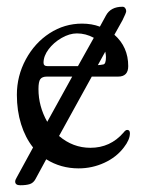

<svg xmlns="http://www.w3.org/2000/svg" viewBox="-20 -484 430 569"><path d="M365 -89Q365 -70 347 -47Q325 -18 289 -1.5Q253 15 213 15Q160 15 117 -12L85 47Q79 58 68.5 61.5Q58 65 40 65Q25 65 25 54Q25 49 30 41L78 -47Q55 -76 42.5 -116Q30 -156 30 -203Q30 -259 56.5 -308Q83 -357 127 -385.5Q171 -414 223 -414Q252 -414 276 -405L294 -438Q308 -464 343 -464Q348 -464 351 -460Q354 -456 354 -451Q354 -446 343 -424L319 -381Q360 -345 360 -288Q360 -257 330 -257H252L155 -81Q196 -46 248 -46Q307 -46 346 -91Q352 -99 357 -99Q365 -99 365 -89ZM109 -298Q109 -288 121 -288H211L258 -372Q234 -385 208 -385Q186 -385 162.5 -371.5Q139 -358 124 -338Q109 -318 109 -298ZM292 -331 270 -291Q276 -291 286 -293Q294 -294 294 -315Q294 -321 292 -331ZM120 -123 194 -257H119Q105 -257 99.5 -249.5Q94 -242 94 -220Q94 -169 120 -123Z"/></svg>

Font: EB Garamond
Style: Regular
Weight: 400
Designer: Georg Duffner and Octavio Pardo
Foundry: Georg Duffner
Version: Version 1.000; ttfautohint (v1.6)